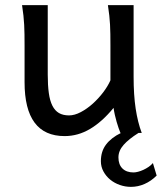

<svg xmlns="http://www.w3.org/2000/svg" viewBox="-20 -518 630 748"><path d="M449.2 0Q445.8 -8.3 441.9 -19.5Q438 -30.8 434.3 -43.5Q430.7 -56.2 427.5 -70.1Q424.3 -84 422.4 -97.7Q377.9 -43.5 330.8 -15.6Q283.7 12.2 231.9 12.2Q75.7 12.2 75.7 -197.8V-341.8Q75.7 -365.2 75.4 -384.3Q75.2 -403.3 74.2 -421.1Q73.2 -439 71.3 -457.5Q69.3 -476.1 65.9 -498H166V-227.1Q166 -185.5 170.2 -155.5Q174.3 -125.5 184.1 -106.2Q193.8 -86.9 209.7 -77.6Q225.6 -68.4 249 -68.4Q270.5 -68.4 294.9 -81.3Q319.3 -94.2 341.6 -114.3Q363.8 -134.3 382.1 -158.4Q400.4 -182.6 410.2 -205.1V-341.8Q410.2 -365.7 409.9 -385Q409.7 -404.3 408.7 -421.9Q407.7 -439.5 405.8 -457.5Q403.8 -475.6 400.4 -498H500.5V-219.7Q500.5 -148.4 508.5 -95Q516.6 -41.5 532.2 0ZM519.5 0Q481.4 23.9 461.4 46.6Q441.4 69.3 441.4 95.2Q441.4 123 457 138.4Q472.7 153.8 500 153.8Q507.8 153.8 518.1 151.1Q528.3 148.4 538.8 143.6Q549.3 138.7 559.1 132.1Q568.8 125.5 575.7 117.2L590.3 166Q568.8 187.5 543.2 198.7Q517.6 210 490.2 210Q467.8 210 446.8 202.6Q425.8 195.3 409.4 181.9Q393.1 168.5 383.1 150.1Q373 131.8 373 109.9Q373 71.8 393.1 45.2Q413.1 18.6 451.2 0Z"/></svg>

Font: Andika Eur
Style: Regular
Weight: 400
Designer: Victor Gaultney, Annie Olsen, Julie Remington, Don Collingsworth, Eric Hays, Becca Hirsbrunner
Foundry: SIL International
Version: Version 5.000